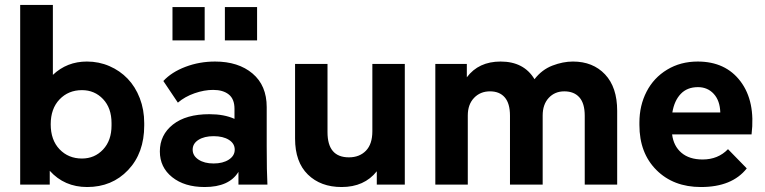

<svg xmlns="http://www.w3.org/2000/svg" viewBox="-20 -750 3108 780"><path d="M334 9.8Q241.7 9.8 182.1 -56.2V0H62V-730H194.8V-445.8Q252 -500 333 -500Q381.8 -500 424.6 -481.4Q467.3 -462.9 498.5 -430.4Q529.8 -397.9 547.9 -351.1Q565.9 -304.2 565.9 -250V-240.2Q565.9 -128.4 500.5 -59.3Q435.1 9.8 334 9.8ZM313 -106Q364.3 -106 398.7 -142.6Q433.1 -179.2 433.1 -240.2V-250Q433.1 -311 398.7 -347.4Q364.3 -383.8 313 -383.8Q257.8 -383.8 221.9 -346.2Q186 -308.6 186 -245.1Q186 -181.2 221.9 -143.6Q257.8 -106 313 -106Z M893.6 -585.9V-721.2H1024.4V-585.9ZM680.7 -585.9V-721.2H811.5V-585.9ZM811.5 9.8Q729.5 9.8 679.4 -30.3Q629.4 -70.3 629.4 -134.8Q629.4 -202.1 682.6 -244.1Q735.8 -286.1 830.6 -286.1Q890.6 -286.1 932.6 -267.1V-308.1Q932.6 -347.7 909.4 -366.2Q886.2 -384.8 845.7 -384.8Q809.6 -384.8 770.3 -371.1Q731 -357.4 702.6 -333L643.6 -420.9Q676.8 -457 733.4 -478.5Q790 -500 853.5 -500Q948.2 -500 1005.9 -451.4Q1063.5 -402.8 1063.5 -314.9V-155.8Q1063.5 -51.8 1066.4 0H948.7V-51.8Q911.1 9.8 811.5 9.8ZM847.7 -85.9Q885.7 -85.9 909.7 -101.6Q933.6 -117.2 933.6 -142.1Q933.6 -167 909.9 -181.9Q886.2 -196.8 847.7 -196.8Q810.1 -196.8 786.4 -181.9Q762.7 -167 762.7 -142.1Q762.7 -117.2 786.4 -101.6Q810.1 -85.9 847.7 -85.9Z M1367.7 9.8Q1282.7 9.8 1230.7 -41Q1178.7 -91.8 1178.7 -187V-490.2H1310.5V-212.9Q1310.5 -110.8 1397.5 -110.8Q1440.4 -110.8 1466.6 -137.7Q1492.7 -164.6 1492.7 -216.8V-490.2H1624.5V0H1510.7V-54.2Q1460 9.8 1367.7 9.8Z M1748.5 0V-490.2H1876.5V-436Q1924.3 -500 2013.7 -500Q2108.4 -500 2151.4 -428.2Q2181.6 -467.3 2224.4 -483.6Q2267.1 -500 2307.6 -500Q2388.7 -500 2438 -447.8Q2487.3 -395.5 2487.3 -299.8V0H2355.5V-279.8Q2355.5 -330.1 2333.7 -354.5Q2312 -378.9 2272.5 -378.9Q2233.9 -378.9 2209.2 -352.3Q2184.6 -325.7 2184.6 -280.8V0H2051.8V-279.8Q2051.8 -330.1 2030.5 -354.5Q2009.3 -378.9 1970.7 -378.9Q1931.2 -378.9 1905.8 -352.3Q1880.4 -325.7 1880.4 -280.8V0Z M2827.6 9.8Q2715.8 9.8 2646.7 -59.3Q2577.6 -128.4 2577.6 -242.2V-252Q2577.6 -321.3 2606.7 -377.7Q2635.7 -434.1 2690.2 -467Q2744.6 -500 2814.5 -500Q2927.7 -500 2988.5 -419.2Q3049.3 -338.4 3033.2 -204.1H2710.4Q2716.3 -156.7 2748.3 -129.4Q2780.3 -102.1 2834.5 -102.1Q2897 -102.1 2937.5 -144L3013.7 -65.9Q2954.1 9.8 2827.6 9.8ZM2815.4 -396Q2771.5 -396 2745.4 -368.4Q2719.2 -340.8 2711.4 -293H2906.2Q2904.8 -341.3 2879.6 -368.7Q2854.5 -396 2815.4 -396Z"/></svg>

Font: SUSE
Style: Bold
Weight: 700
Designer: Rene Bieder
Foundry: SUSE
Version: Version 1.000